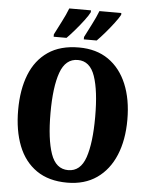

<svg xmlns="http://www.w3.org/2000/svg" viewBox="-61 -981 807 1040"><g transform="rotate(5 342.0 -460.5)"><path d="M343 10Q243 10 176.5 -36Q110 -82 77.5 -165Q45 -248 45 -359Q45 -470 77.5 -552Q110 -634 176.5 -679.5Q243 -725 344 -725Q439 -725 504.5 -679.5Q570 -634 604.5 -551.5Q639 -469 639 -358Q639 -247 604.5 -164.5Q570 -82 504 -36Q438 10 343 10ZM343 -58Q410 -58 437 -137Q464 -216 464 -358Q464 -500 437 -578.5Q410 -657 344 -657Q277 -657 249 -578.5Q221 -500 221 -358Q221 -216 248.5 -137Q276 -58 343 -58ZM366 -784Q383 -818 403.5 -857.5Q424 -897 437 -931H556V-921Q547 -904 525.5 -875.5Q504 -847 479.5 -818.5Q455 -790 436 -771H366ZM202 -784Q219 -818 239.5 -857.5Q260 -897 273 -931H391V-921Q383 -904 361.5 -875.5Q340 -847 315.5 -818.5Q291 -790 272 -771H202Z"/></g></svg>

Font: Noto Serif Armenian ExtraCondensed Black
Style: Regular
Weight: 900
Width: 2
Designer: Monotype Design Team
Foundry: Monotype Imaging Inc.
Version: Version 2.008; ttfautohint (v1.8.4.7-5d5b)